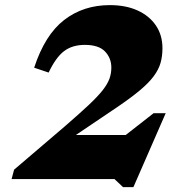

<svg xmlns="http://www.w3.org/2000/svg" viewBox="-20 -718 732 770"><path d="M175 -427 117 -446.5Q160 -578 237.2 -637.8Q314.5 -697.5 420.5 -697.5Q484.5 -697.5 531.8 -676Q579 -654.5 605.2 -615.8Q631.5 -577 631.5 -524.5Q631.5 -492.5 623.8 -465.5Q616 -438.5 596.2 -412Q576.5 -385.5 541 -355.8Q505.5 -326 449.5 -288L230 -140L236.5 -176.5H586.5L385.5 -99.5L596 -264H644.5L515 32.5H473.5L439 0H26.5L36.5 -37.5L239 -210.5Q298 -261.5 335 -296.2Q372 -331 391.8 -356.2Q411.5 -381.5 419 -402.5Q426.5 -423.5 426.5 -447Q426.5 -485 401.2 -511.5Q376 -538 320 -538Q270 -538 237 -513Q204 -488 175 -427Z"/></svg>

Font: Newsreader ExtraBold
Style: Italic
Weight: 800
Italic angle: -17°
Designer: Hugues Gentile
Foundry: Production Type
Version: Version 1.003